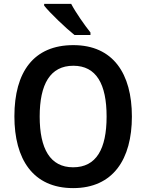

<svg xmlns="http://www.w3.org/2000/svg" viewBox="-20 -957 752 987"><path d="M346 -937H207V-928C237 -890 319 -812 363 -777H445V-790C416 -826 369 -893 346 -937ZM658 -358C658 -579 561 -725 357 -725C153 -725 54 -587 54 -359C54 -139 149 10 356 10C561 10 658 -138 658 -358ZM184 -358C184 -524 238 -619 357 -619C475 -619 528 -525 528 -358C528 -191 475 -97 356 -97C238 -97 184 -192 184 -358Z"/></svg>

Font: Noto Sans Arabic SemCond SemBd
Style: Regular
Weight: 600
Width: 4
Designer: Monotype Design Team, Nadine Chahine, Nizar Qandah and Khaled Hosny
Foundry: Monotype Imaging Inc.
Version: Version 2.012